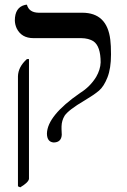

<svg xmlns="http://www.w3.org/2000/svg" viewBox="-20 -575 537 815"><path d="M65.9 220.2 56.2 215.8V-251Q57.1 -291 94.2 -324.2H103V184.1Q101.1 199.2 65.9 220.2ZM241.2 -38.1Q241.2 -35.2 241.2 -26.4Q241.7 -11.2 242.2 -2.9Q240.2 29.3 208 29.8Q179.7 27.8 179.2 -7.8Q180.7 -84 319.8 -180.2Q362.3 -206.5 388.2 -248.5Q406.2 -279.8 407.2 -310.1Q407.2 -378.9 376.5 -399.9Q356.4 -412.6 325.2 -413.1H122.1Q71.3 -413.1 50.8 -454.6Q43.5 -470.7 43 -487.8Q43 -543.9 86.4 -554.2Q93.8 -555.2 94.2 -555.2Q103 -522 143.1 -521H329.1Q434.6 -521 448.2 -406.2Q451.2 -382.8 451.2 -344.2Q451.2 -284.2 436 -246.1Q420.9 -208 400.4 -190.4Q379.9 -172.9 338.9 -148.4L337.9 -147.9Q271 -108.4 254.4 -84Q241.7 -63 241.2 -38.1Z"/></svg>

Font: Linux Biolinum Capitals O
Style: Small Caps
Weight: 400
Designer: Philipp H. Poll
Foundry: Philipp H. Poll
Version: Version 1.0.4